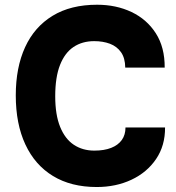

<svg xmlns="http://www.w3.org/2000/svg" viewBox="-20 -760 724 791"><path d="M378.5 10.5Q273 10.5 198.5 -34.8Q124 -80 84.5 -164.8Q45 -249.5 45 -367Q45 -482 83.5 -565.8Q122 -649.5 196.8 -695Q271.5 -740.5 380 -740.5Q458.5 -740.5 521.8 -710.5Q585 -680.5 622 -622.8Q659 -565 658.5 -481.5H496Q495.5 -521 478.5 -545Q461.5 -569 432.8 -579.8Q404 -590.5 368 -590.5Q319 -590.5 283 -566.5Q247 -542.5 227.2 -492.2Q207.5 -442 207.5 -363.5Q207.5 -287 227.8 -237.2Q248 -187.5 284.2 -163.5Q320.5 -139.5 368.5 -139.5Q409.5 -139.5 438 -150.8Q466.5 -162 481.8 -183.2Q497 -204.5 497 -235H660Q660.5 -160 623 -104.8Q585.5 -49.5 521.5 -19.5Q457.5 10.5 378.5 10.5Z"/></svg>

Font: Spline Sans
Style: Regular
Weight: 400
Designer: Eben Sorkin, Mirko Velimirovic
Foundry: Sorkin Type
Version: Version 1.001